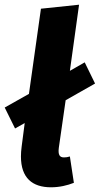

<svg xmlns="http://www.w3.org/2000/svg" viewBox="-30 -779 424 816"><path d="M267 -114C258 -111 250 -110 242 -110C224 -110 216 -120 220 -151L249 -353L374 -424L330 -514L267 -478L306 -759L144 -742L93 -380L-10 -322L34 -233L75 -256L62 -156C60 -141 59 -127 59 -114C59 -23 107 17 187 17C223 17 256 9 284 -2Z"/></svg>

Font: Fira Sans OT
Style: Bold Italic
Weight: 700
Italic angle: -8°
Designer: Carrois Corporate & Edenspiekermann
Foundry: Carrois Corporate GbR & Edenspiekermann AG
Version: Version 2.001